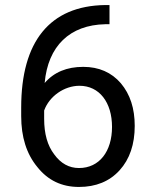

<svg xmlns="http://www.w3.org/2000/svg" viewBox="-20 -731 602 761"><path d="M397 -711C177 -708 64 -566 64 -305V-271C64 -188 85 -121 128 -69C170 -16 225 10 293 10C360 10 414 -12 454 -56C494 -100 514 -159 514 -232C514 -301 496 -357 459 -401C422 -444 372 -466 310 -466C245 -466 194 -445 157 -402C170 -549 257 -632 397 -635H414V-711ZM295 -391C374 -391 424 -325 424 -228C424 -131 374 -65 293 -65C254 -65 221 -83 195 -119C168 -154 155 -201 155 -260V-293C175 -349 234 -391 295 -391Z"/></svg>

Font: Noto Sans KR Regular
Style: Regular
Weight: 400
Designer: Ryoko NISHIZUKA  (kana & ideographs); Paul D. Hunt (Latin, Greek & Cyrillic); Wenlong ZHANG  (bopomofo); Sandoll Communi
Foundry: Adobe Systems Incorporated
Version: Version 1.004;PS 1.004;hotconv 1.0.82;makeotf.lib2.5.63406